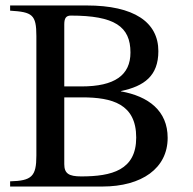

<svg xmlns="http://www.w3.org/2000/svg" viewBox="-20 -682 707 702"><path d="M215 -326H280C390 -326 478 -302 478 -179C478 -60 389 -37 277 -37C231 -37 215 -48 215 -82ZM215 -366V-593C215 -616 222 -625 239 -625C399 -625 457 -585 457 -490C457 -407 399 -366 278 -366ZM422 -349C508 -367 559 -405 559 -495C559 -601 470 -662 297 -662H17V-643C98 -638 113 -629 113 -550V-113C113 -37 96 -21 17 -19V0H354C499 0 593 -67 593 -178C593 -277 523 -330 422 -348Z"/></svg>

Font: XITS
Style: Regular
Weight: 400
Designer: MicroPress Inc., with final additions and corrections provided by Coen Hoffman, Elsevier (retired)
Version: Version 1.302